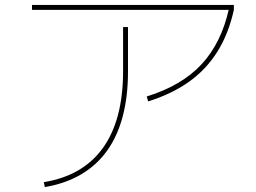

<svg xmlns="http://www.w3.org/2000/svg" viewBox="-20 -730 1040 780"><path d="M158 10Q238 -3 298 -38Q358 -73 398.5 -129.5Q439 -186 459.5 -264Q480 -342 480 -440V-620H500V-440Q500 -338 478.5 -257Q457 -176 414.5 -117Q372 -58 308.5 -21Q245 16 162 30ZM110 -690V-710H930V-690ZM576 -338Q718 -382 798.5 -468.5Q879 -555 910 -694L930 -690Q909 -594 864 -521.5Q819 -449 749.5 -399Q680 -349 582 -318Z"/></svg>

Font: M PLUS 1 Thin Thin
Style: Regular
Weight: 250
Version: Version 1.001